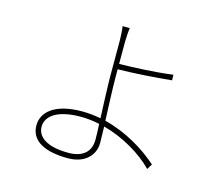

<svg xmlns="http://www.w3.org/2000/svg" viewBox="-110 -906 1220 1074"><g transform="rotate(15 500.0 -369.5)"><path d="M490 -113C490 -42 444 -3 362 -3C241 -3 180 -45 180 -106C180 -172 250 -216 377 -216C414 -216 451 -212 487 -204C489 -168 490 -136 490 -113ZM508 -526C591 -527 725 -535 818 -545L817 -577C722 -564 589 -558 508 -557V-685C508 -706 511 -752 514 -766H472C475 -753 478 -708 478 -685V-483C478 -416 483 -319 486 -236C451 -243 415 -247 378 -247C217 -247 150 -181 150 -106C150 -14 236 27 367 27C465 27 520 -30 520 -103C520 -128 519 -161 518 -197C634 -166 741 -102 812 -30L831 -61C756 -128 644 -198 516 -230C513 -316 508 -415 508 -483Z"/></g></svg>

Font: Source Han Sans CN ExtraLight
Style: Regular
Weight: 250
Designer: Ryoko NISHIZUKA (kana & ideographs); Paul D. Hunt (Latin, Greek & Cyrillic); Wenlong ZHANG (bopomofo); Sandoll Communica
Foundry: Adobe Systems Incorporated
Version: Version 1.004;PS 1.004;hotconv 16.6.51;makeotf.lib2.5.65220